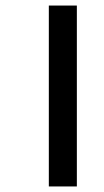

<svg xmlns="http://www.w3.org/2000/svg" viewBox="-20 -689 376 692"><path d="M156 -17V-669H257V-17Z"/></svg>

Font: Noto Sans Malayalam UI SemiCondensed Medium
Style: Regular
Weight: 500
Width: 4
Designer: Jelle Bosma - Monotype Design Team
Foundry: Monotype Imaging Inc.
Version: Version 2.104; ttfautohint (v1.8.4.7-5d5b)